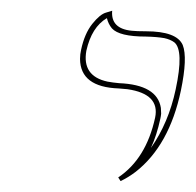

<svg xmlns="http://www.w3.org/2000/svg" viewBox="-20 -579 363 356"><path d="M203.6 -243.2 199.2 -250Q251 -284.7 267.6 -360.8Q276.9 -404.8 216.3 -413.6Q208 -414.6 200.2 -415Q128.9 -417.5 128.4 -469.7Q128.4 -478.5 130.4 -486.8Q136.7 -516.6 151.1 -534.7Q165.5 -552.7 176.8 -555.7L188 -559.1Q185.1 -525.9 224.1 -522Q233.4 -521 250.5 -521Q307.6 -521 318.8 -495.6Q328.1 -472.2 315.4 -411.1Q293.9 -309.1 231.4 -260.3Q217.8 -250 203.6 -243.2ZM259.8 -304.7Q292.5 -351.1 305.7 -413.1Q321.3 -485.8 303.2 -500.5Q295.9 -505.9 284.7 -508.3Q271 -510.7 250.5 -511.2Q201.2 -511.2 187.5 -526.4Q180.7 -534.7 178.2 -545.4Q149.9 -528.8 140.1 -484.9Q131.8 -438 179.2 -427.7Q189.5 -425.8 200.7 -424.8Q271.5 -421.9 278.3 -378.9Q278.8 -373 278.8 -368.2Q278.3 -363.3 277.3 -358.9Q270.5 -327.6 259.8 -304.7Z"/></svg>

Font: Linux Biolinum Outline O
Style: Italic
Weight: 400
Italic angle: -12°
Designer: Philipp H. Poll
Foundry: Philipp H. Poll
Version: Version 0.6.2